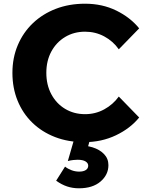

<svg xmlns="http://www.w3.org/2000/svg" viewBox="-20 -751 801 1036"><path d="M621 -230 731 -117Q683 -58 605.5 -21Q528 16 435 16Q348 16 277 -11.5Q206 -39 154.5 -89Q103 -139 75 -207.5Q47 -276 47 -358Q47 -439 76 -507.5Q105 -576 157.5 -626Q210 -676 281.5 -703.5Q353 -731 439 -731Q532 -731 607.5 -694Q683 -657 731 -598L621 -485Q590 -529 542.5 -554.5Q495 -580 439 -580Q379 -580 331.5 -551.5Q284 -523 257 -473Q230 -423 230 -358Q230 -293 257 -242.5Q284 -192 331.5 -163.5Q379 -135 439 -135Q495 -135 542.5 -161Q590 -187 621 -230ZM283 224 331 148Q346 160 366 167.5Q386 175 407 175Q430 175 443 166.5Q456 158 456 143Q456 129 441.5 120Q427 111 398 111Q389 111 375 112.5Q361 114 346 118L383 -10H469L439 97L396 35Q441 32 479.5 44Q518 56 541.5 80.5Q565 105 565 140Q565 192 522.5 228.5Q480 265 406 265Q372 265 342 255Q312 245 283 224Z"/></svg>

Font: Wix Madefor Display ExtraBold
Style: Regular
Weight: 800
Designer: Dalton Maag Ltd
Foundry: Dalton Maag Ltd
Version: Version 3.100